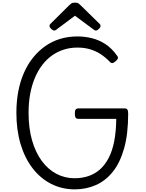

<svg xmlns="http://www.w3.org/2000/svg" viewBox="-20 -1426 1114 1465"><path d="M549 19Q449 18 367.5 -24.5Q286 -67 227 -144.5Q168 -222 136.5 -328.5Q105 -435 105 -565Q105 -652 119.5 -728.5Q134 -805 162.5 -870Q191 -935 232 -986Q273 -1037 324.5 -1073.5Q376 -1110 438 -1129Q500 -1148 570 -1148Q627 -1148 681.5 -1134.5Q736 -1121 785 -1089Q834 -1057 874 -1000Q883 -988 879 -979Q875 -970 863 -959Q849 -947 839 -945Q829 -943 819 -953Q785 -989 747 -1013.5Q709 -1038 665.5 -1050.5Q622 -1063 570 -1063Q517 -1063 468.5 -1048Q420 -1033 378 -1003.5Q336 -974 303 -931Q270 -888 246.5 -832.5Q223 -777 210.5 -710.5Q198 -644 198 -565Q198 -448 224.5 -355.5Q251 -263 298.5 -198.5Q346 -134 410 -100Q474 -66 549 -66Q606 -66 655 -82.5Q704 -99 742.5 -133Q781 -167 809 -220.5Q837 -274 851.5 -348.5Q866 -423 867 -519H579Q564 -519 557.5 -528Q551 -537 551 -559Q551 -582 557.5 -590.5Q564 -599 579 -599H930Q945 -599 951.5 -590.5Q958 -582 958 -559Q958 -404 927 -294Q896 -184 840.5 -115Q785 -46 710.5 -13.5Q636 19 549 19ZM393 -1193Q384 -1193 371 -1205Q358 -1217 358 -1227Q358 -1230 358.5 -1234Q359 -1238 364 -1243L508 -1386Q515 -1393 524 -1399.5Q533 -1406 552 -1406Q571 -1406 579.5 -1399.5Q588 -1393 595 -1386L741 -1243Q746 -1238 746.5 -1234Q747 -1230 747 -1227Q747 -1217 734 -1205Q721 -1193 712 -1193Q705 -1193 700 -1196.5Q695 -1200 687 -1206L552 -1306L418 -1206Q411 -1200 405.5 -1196.5Q400 -1193 393 -1193Z"/></svg>

Font: Playwrite CL
Style: Regular
Weight: 400
Designer: Veronika Burian, José Scaglione
Foundry: TypeTogether
Version: Version 1.002